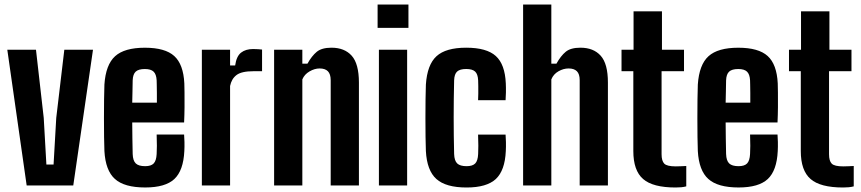

<svg xmlns="http://www.w3.org/2000/svg" viewBox="-20 -820 3808 849"><path d="M97.9 0 12.3 -600H139.1L173.4 -298.5L185.1 -92.6H216.9L228.7 -298.5L264.4 -600H391.2L304 0Z M622 9Q530 9 488.2 -28.5Q446.5 -66 441.7 -152Q440.7 -176.1 440.2 -214.8Q439.7 -253.6 439.7 -297.5Q439.7 -341.3 440.2 -381.1Q440.7 -420.9 441.7 -446.3Q447.6 -534 489 -571.5Q530.4 -609 620.6 -609Q710.1 -609 750.5 -572.3Q791 -535.6 795.1 -451.2Q795.6 -438.8 795.9 -410.4Q796.2 -382 796 -346.8Q795.7 -311.5 794.1 -278.4H564.7Q564.7 -243.6 565.4 -208.7Q566.2 -173.8 566.7 -139.1Q567.7 -109.4 580.4 -97.3Q593.1 -85.2 621.8 -85.2Q648.1 -85.2 659.6 -97.3Q671.2 -109.4 672.7 -139.1Q673.7 -153 673.7 -175.4Q673.7 -197.8 672.7 -225H794.1Q795.2 -214.7 795.7 -192.1Q796.1 -169.5 795.1 -152Q791 -66 751.1 -28.5Q711.2 9 622 9ZM564.7 -365.9H673.7Q673.8 -388 673.7 -408.4Q673.5 -428.9 673.2 -444Q672.9 -459 672.7 -464.9Q671.2 -491.6 659.2 -503.2Q647.2 -514.8 620.6 -514.8Q592.4 -514.8 580 -503.2Q567.7 -491.6 566.7 -464.9Q566.2 -439.4 565.8 -414.9Q565.4 -390.4 564.7 -365.9Z M872.6 0V-600H997.4V-530.4H1019.8Q1025.5 -571.4 1046 -587.3Q1066.5 -603.2 1099.3 -603.2Q1110.9 -603.2 1121.8 -602.4Q1132.8 -601.6 1138.8 -600.9V-505.1H1100.9Q1048 -505.1 1025.9 -488.2Q1003.7 -471.3 997.4 -439.8V0Z M1192.1 0V-600H1316.9V-538.5H1339.5Q1358.4 -572.4 1380.5 -590.8Q1402.7 -609.1 1445.6 -609.1Q1503.4 -609.1 1535.2 -573.6Q1566.9 -538.1 1567.1 -455.2V0H1442.3V-465.6Q1442.1 -492.5 1429.9 -504.9Q1417.7 -517.3 1393.1 -517.3Q1371.3 -517.3 1348.8 -504.3Q1326.2 -491.3 1316.9 -468.9V0Z M1649.7 -696.9V-800H1786.1V-696.9ZM1655.5 0V-600H1780.3V0Z M2094 -377Q2094.7 -388.3 2094.9 -405.7Q2095.2 -423.1 2094.9 -439.7Q2094.7 -456.3 2094.3 -464.9Q2093 -492.4 2080.9 -503.6Q2068.7 -514.9 2041.5 -514.9Q2013.6 -514.9 2001.3 -503.6Q1989.1 -492.4 1988.1 -464.9Q1987.1 -424 1986.6 -383.1Q1986.1 -342.3 1986.1 -301.4Q1986.1 -260.4 1986.6 -220Q1987.1 -179.6 1988.1 -139.1Q1989.1 -109.2 2001.8 -97.2Q2014.5 -85.2 2043.2 -85.2Q2069.5 -85.2 2081.3 -97.2Q2093 -109.2 2094.3 -139.1Q2095 -153.3 2095.1 -175.6Q2095.2 -197.8 2094 -224.9H2215.6Q2216.7 -214.6 2217.2 -192Q2217.6 -169.5 2216.6 -152Q2212.8 -66 2172.5 -28.5Q2132.2 9.1 2043.2 9.1Q1951.4 9.1 1909.6 -28.5Q1867.8 -66 1863.2 -152Q1862.2 -176.1 1861.7 -214.9Q1861.2 -253.7 1861.2 -297.5Q1861.2 -341.3 1861.7 -381.1Q1862.2 -420.9 1863.2 -446.3Q1869.1 -534 1910.2 -571.5Q1951.4 -609.1 2041.5 -609.1Q2131.8 -609.1 2172.4 -572.3Q2213 -535.6 2216.6 -451.1Q2217.5 -433.7 2217.1 -410.7Q2216.7 -387.7 2215.6 -377Z M2293.1 0V-800H2417.9V-538.5H2440.5Q2459.6 -572.9 2481.5 -591Q2503.3 -609.1 2546.6 -609.1Q2604.4 -609.1 2636.2 -573.6Q2668.1 -538.1 2668.1 -455.2V0H2543.3V-465.6Q2543.3 -492.5 2531 -504.9Q2518.7 -517.3 2494.1 -517.3Q2471.6 -517.3 2449.4 -504.7Q2427.2 -492.1 2417.9 -468.9V0Z M2967.6 9.1Q2866.6 9.1 2823.6 -28.5Q2780.5 -66 2780.5 -152V-505.1H2728.3V-600H2781.5V-770H2907.1V-600H3004.6V-505.1H2905.4V-138.2Q2905.4 -108.5 2917.3 -96.4Q2929.2 -84.3 2968 -84.3Q2980.3 -84.3 2990.8 -84.9Q3001.4 -85.5 3014.6 -86V4.1Q3004.4 6.8 2992.5 8Q2980.6 9.1 2967.6 9.1Z M3246 9Q3154 9 3112.2 -28.5Q3070.5 -66 3065.7 -152Q3064.7 -176.1 3064.2 -214.8Q3063.7 -253.6 3063.7 -297.5Q3063.7 -341.3 3064.2 -381.1Q3064.7 -420.9 3065.7 -446.3Q3071.6 -534 3113 -571.5Q3154.4 -609 3244.6 -609Q3334.1 -609 3374.5 -572.3Q3415 -535.6 3419.1 -451.2Q3419.6 -438.8 3419.9 -410.4Q3420.2 -382 3420 -346.8Q3419.7 -311.5 3418.1 -278.4H3188.7Q3188.7 -243.6 3189.4 -208.7Q3190.2 -173.8 3190.7 -139.1Q3191.7 -109.4 3204.4 -97.3Q3217.1 -85.2 3245.8 -85.2Q3272.1 -85.2 3283.6 -97.3Q3295.2 -109.4 3296.7 -139.1Q3297.7 -153 3297.7 -175.4Q3297.7 -197.8 3296.7 -225H3418.1Q3419.2 -214.7 3419.7 -192.1Q3420.1 -169.5 3419.1 -152Q3415 -66 3375.1 -28.5Q3335.2 9 3246 9ZM3188.7 -365.9H3297.7Q3297.8 -388 3297.7 -408.4Q3297.5 -428.9 3297.2 -444Q3296.9 -459 3296.7 -464.9Q3295.2 -491.6 3283.2 -503.2Q3271.2 -514.8 3244.6 -514.8Q3216.4 -514.8 3204 -503.2Q3191.7 -491.6 3190.7 -464.9Q3190.2 -439.4 3189.8 -414.9Q3189.4 -390.4 3188.7 -365.9Z M3708.1 9.1Q3607.1 9.1 3564.1 -28.5Q3521 -66 3521 -152V-505.1H3468.8V-600H3522V-770H3647.6V-600H3745.1V-505.1H3645.9V-138.2Q3645.9 -108.5 3657.8 -96.4Q3669.7 -84.3 3708.5 -84.3Q3720.8 -84.3 3731.3 -84.9Q3741.9 -85.5 3755.1 -86V4.1Q3744.9 6.8 3733 8Q3721.1 9.1 3708.1 9.1Z"/></svg>

Font: Big Shoulders Thin
Style: Regular
Weight: 100
Designer: Patric King
Foundry: XO Type Co
Version: Version 2.002